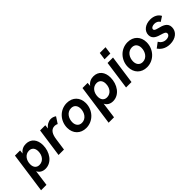

<svg xmlns="http://www.w3.org/2000/svg" viewBox="152 -1803 3113 3113"><g transform="rotate(-45 1709.0 -246.5)"><path d="M-2 204H122L159.5 -71.5C184.5 -17 236 10 297 10C444.5 10 539 -137 539 -291.5C539 -415.5 472.5 -503 355 -503C303 -503 249.5 -485.5 208 -429L214 -493H96ZM171 -217C171 -312 227 -389 313.5 -389C376.5 -389 414 -346 414 -275C414 -178.5 357 -104 270.5 -104C208.5 -104 171 -147 171 -217Z M603 0H727.5L757 -208C770 -299.5 802.5 -379 891.5 -379C910.5 -379 935 -373 948 -364.5L1018.5 -473C987.5 -493.5 960 -503 925.5 -503C876 -503 819.5 -473.5 785.5 -424.5L792 -493H673Z M1232 10C1391.5 10 1512 -124 1512 -282C1512 -413.5 1425 -503 1293 -503C1131 -503 1012.5 -368.5 1012.5 -213C1012.5 -80.5 1100.5 10 1232 10ZM1135.5 -218C1135.5 -302 1187 -394 1284.5 -394C1354 -394 1389 -343.5 1389 -276.5C1389 -190.5 1335.5 -99.5 1241 -99.5C1171 -99.5 1135.5 -151 1135.5 -218Z M1547 204H1671L1708.5 -71.5C1733.5 -17 1785 10 1846 10C1993.5 10 2088 -137 2088 -291.5C2088 -415.5 2021.5 -503 1904 -503C1852 -503 1798.5 -485.5 1757 -429L1763 -493H1645ZM1720 -217C1720 -312 1776 -389 1862.5 -389C1925.5 -389 1963 -346 1963 -275C1963 -178.5 1906 -104 1819.5 -104C1757.5 -104 1720 -147 1720 -217Z M2151 0H2275.5L2345 -493H2220ZM2227.5 -569.5H2360L2377.5 -697H2245.5Z M2626 10C2785.5 10 2906 -124 2906 -282C2906 -413.5 2819 -503 2687 -503C2525 -503 2406.5 -368.5 2406.5 -213C2406.5 -80.5 2494.5 10 2626 10ZM2529.5 -218C2529.5 -302 2581 -394 2678.5 -394C2748 -394 2783 -343.5 2783 -276.5C2783 -190.5 2729.5 -99.5 2635 -99.5C2565 -99.5 2529.5 -151 2529.5 -218Z M3154.5 10C3282 10 3369.5 -61 3369.5 -165C3369.5 -264 3279.5 -291 3199.5 -310.5C3147.5 -324 3125.5 -334 3125.5 -357C3125.5 -388 3162.5 -406 3204 -406C3244 -406 3280.5 -390.5 3300.5 -354L3384 -408.5C3354 -467.5 3290 -503 3207 -503C3089.5 -503 3007.5 -436 3007.5 -343.5C3007.5 -249 3097.5 -223 3162 -204.5C3206 -191 3246 -180 3246 -146C3246 -112 3212 -87.5 3159 -87.5C3106.5 -87.5 3062 -116.5 3038 -161.5L2948 -94C2978 -50 3041.5 10 3154.5 10Z"/></g></svg>

Font: HK Grotesk
Style: Bold Italic
Weight: 700
Italic angle: -16°
Designer: Alfredo Marco Pradil
Foundry: Hanken Design Co.
Version: Version 3.001;FEAKit 1.0